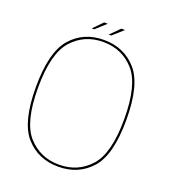

<svg xmlns="http://www.w3.org/2000/svg" viewBox="-139 -867 866 974"><g transform="rotate(20 293.5 -380.0)"><path d="M286.5 4Q395.5 4 463.2 -72Q531 -148 531 -337.5Q531 -526.5 463.2 -603.2Q395.5 -680 286.5 -680Q177.5 -680 110 -603.5Q42.5 -527 42.5 -337.5Q42.5 -148 110.2 -72Q178 4 286.5 4ZM286.5 -7Q185 -7 119.5 -79.8Q54 -152.5 54 -337.5Q54 -522.5 119.5 -595.8Q185 -669 286.5 -669Q388.5 -669 454 -595.8Q519.5 -522.5 519.5 -337.5Q519.5 -152.5 454 -79.8Q388.5 -7 286.5 -7ZM298.5 -713.5H312.5L368.5 -763.5H348.5ZM207 -713.5H220.5L275.5 -763.5H256Z"/></g></svg>

Font: Anybody UltraCondensed Thin Thin
Style: Regular
Weight: 250
Version: Version 1.111